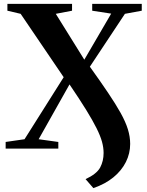

<svg xmlns="http://www.w3.org/2000/svg" viewBox="-20 -763 757 986"><path d="M459.5 203 419.5 157Q477 130 494.5 97Q512 64 512 22.5Q512 -5 503.8 -35Q495.5 -65 476 -104.2Q456.5 -143.5 422.8 -198.2Q389 -253 337 -329.5L178.5 -48L279.5 -34V0H9V-34L106 -48L307 -366.5L86 -692L18 -708V-743H350V-708L266.5 -692L413 -456.5L551 -693L453.5 -708V-743H708V-708L621.5 -692L441.5 -420.5Q496 -344.5 535.2 -286.2Q574.5 -228 599.8 -182.5Q625 -137 636.8 -98.8Q648.5 -60.5 648.5 -24Q648.5 25 626.5 69Q604.5 113 562.5 147.5Q520.5 182 459.5 203Z"/></svg>

Font: Merriweather 96pt
Style: Bold
Weight: 700
Version: Version 2.100